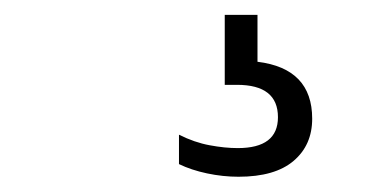

<svg xmlns="http://www.w3.org/2000/svg" viewBox="-20 -30 526 258"><path d="M300.5 207.5Q279.5 207.5 258.2 203Q237 198.5 220.5 190.5V151Q241.5 161.5 261.8 165.2Q282 169 299.5 169Q353.5 169 353.5 127.5Q353.5 84 298.5 84H282V-10H326V53Q399.5 62 399.5 129.5Q399.5 165 374.5 186.2Q349.5 207.5 300.5 207.5Z"/></svg>

Font: Encode Sans Semi Condensed
Style: Regular
Weight: 400
Width: 4
Designer: Multiple Designers
Foundry: Impallari Type
Version: Version 3.000; ttfautohint (v1.8.3) -l 8 -r 50 -G 200 -x 14 